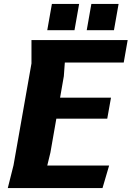

<svg xmlns="http://www.w3.org/2000/svg" viewBox="-20 -953 690 973"><path d="M533 -114H219.5L235.5 -180L265.5 -351.5H523.5L542.5 -458H284.5L303.5 -567L308.5 -636H607L627 -750H139.5V-631.5L48.5 -115.5L19.5 0H499.5ZM243 -933 219.5 -800H357.5L381 -933ZM443 -933 419.5 -800H557.5L581 -933Z"/></svg>

Font: B612
Style: Regular
Weight: 700
Italic angle: -10°
Designer: Nicolas Chauveau, Thomas Paillot, Jonathan Favre-Lamarine, Jean-Luc Vinot
Foundry: AIRBUS
Version: Version 1.008